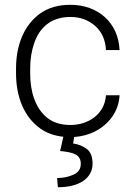

<svg xmlns="http://www.w3.org/2000/svg" viewBox="-20 -558 556 795"><path d="M229 67.4C287.1 72.8 314.5 83 314.5 120.6C314.5 141.6 304.2 156.2 283.7 165.5C262.7 174.8 240.2 179.2 216.3 179.2L219.7 217.3C311 217.3 363.3 178.2 363.3 119.6C363.3 90.8 355 70.3 338.4 58.1C321.3 45.9 302.7 38.6 282.7 36.1L287.1 9.3C316.9 7.3 345.2 0 371.1 -12.7C431.2 -42.5 471.7 -96.7 475.1 -163.6H418.9C413.1 -84 344.7 -40.5 272 -40.5C231.4 -40.5 199.2 -50.8 174.8 -70.8C125.5 -110.8 105 -179.2 105 -253.9V-274.4C105 -312 110.4 -346.7 121.6 -379.4C143.6 -443.8 191.4 -487.8 271.5 -487.8C311 -487.8 345.2 -475.6 373.5 -451.2C401.4 -426.8 416.5 -393.1 418.9 -350.6H475.1C470.2 -465.3 384.8 -538.1 271.5 -538.1C222.2 -538.1 181.2 -526.4 147.9 -503.4C81.1 -456.5 46.4 -373.5 46.4 -274.4V-253.9C46.4 -155.8 80.6 -72.3 147.5 -25.4C173.8 -6.8 205.6 4.4 242.2 8.3Z"/></svg>

Font: Vazirmatn ExtraLight
Style: Regular
Weight: 200
Designer: Saber Rastikerdar
Foundry: Saber Rastikerdar
Version: Version 33.003